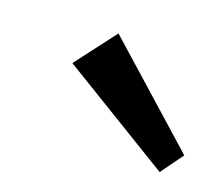

<svg xmlns="http://www.w3.org/2000/svg" viewBox="-47 -853 382 327"><g transform="rotate(15 144.5 -690.0)"><path d="M289 -623.5 255.8 -585.2 64.2 -726 127 -795.1Z"/></g></svg>

Font: Pathway Extreme 8pt Thin
Style: Italic
Weight: 100
Italic angle: -8°
Designer: Eduardo Rodriguez Tunni
Foundry: Eduardo Rodriguez Tunni
Version: Version 1.000